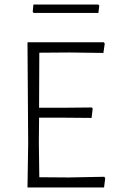

<svg xmlns="http://www.w3.org/2000/svg" viewBox="-20 -825 509 845"><path d="M412 -805 417 -801 413 -768H128L124 -773L127 -805ZM439 -47 443 -41 438 0H101L104 -194L101 -639H437L441 -633L435 -592L286 -594L153 -593L152 -351H277L384 -352L388 -347L383 -306L272 -307H152L151 -197L153 -45L282 -44Z"/></svg>

Font: Alegreya Sans SC Light
Style: Regular
Weight: 300
Designer: Juan Pablo del Peral
Foundry: Huerta Tipografica
Version: Version 2.007